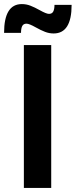

<svg xmlns="http://www.w3.org/2000/svg" viewBox="-31 -921 371 941"><path d="M86 -700H220V0H86ZM232 -757Q210 -757 189.5 -765Q169 -773 144 -787Q112 -805 99 -805Q84 -805 78 -793.5Q72 -782 72 -760H-11Q-11 -901 76 -901Q98 -901 118.5 -893Q139 -885 164 -871Q196 -853 209 -853Q224 -853 230 -864.5Q236 -876 236 -897H320Q320 -757 232 -757Z"/></svg>

Font: Montserrat Medium
Style: Regular
Weight: 500
Designer: Julieta Ulanovsky
Foundry: Julieta Ulanovsky
Version: Version 6.001